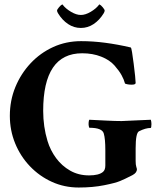

<svg xmlns="http://www.w3.org/2000/svg" viewBox="-20 -837 728 866"><path d="M335 8.8Q270.5 8.8 214.4 -16.6Q158.2 -42 115.2 -86.9Q72.3 -131.8 48.3 -190.4Q24.4 -249 24.4 -314.5Q24.4 -383.8 49.3 -444.3Q74.2 -504.9 118.2 -551.8Q162.1 -598.6 220.2 -625Q278.3 -651.4 345.7 -651.4Q399.4 -651.4 455.1 -644Q510.7 -636.7 569.3 -623Q572.3 -623 575.7 -601.1Q579.1 -579.1 583 -549.3Q586.9 -519.5 589.4 -494.6Q591.8 -469.7 591.8 -462.9Q591.8 -455.1 574.2 -455.1Q555.7 -455.1 543.9 -460Q539.1 -478.5 528.3 -498Q517.6 -517.6 496.1 -542Q474.6 -566.4 436.5 -581.5Q398.4 -596.7 350.6 -596.7Q174.8 -596.7 174.8 -336.9Q174.8 -265.6 194.3 -201.2Q207 -159.2 232.9 -124Q258.8 -88.9 296.4 -67.4Q334 -45.9 381.8 -45.9Q425.8 -45.9 444.3 -61.5Q455.1 -70.3 455.1 -90.8V-159.2Q455.1 -210.9 448.2 -234.4Q441.4 -260.7 383.8 -260.7Q381.8 -260.7 380.4 -268.6Q378.9 -276.4 379.9 -285.6Q380.9 -294.9 382.8 -296.9Q421.9 -294.9 460.9 -293Q500 -291 528.3 -291Q543 -291 660.2 -296.9Q663.1 -288.1 663.1 -277.3Q663.1 -259.8 659.2 -259.8Q636.7 -259.8 607.4 -245.1Q591.8 -238.3 591.8 -168V-111.3Q591.8 -93.8 594.7 -85Q597.7 -76.2 597.7 -74.2Q597.7 -57.6 577.1 -46.9Q541 -28.3 521.5 -20.5Q501 -11.7 449.7 -1.5Q398.4 8.8 335 8.8ZM344.7 -710.9Q313.5 -710.9 287.1 -728.5Q260.7 -746.1 242.2 -776.4Q237.3 -784.2 237.3 -789.1Q237.3 -793.9 246.1 -804.2Q254.9 -814.5 259.8 -816.4Q261.7 -818.4 263.7 -814.5Q276.4 -797.9 300.3 -783.7Q324.2 -769.5 344.7 -769.5Q365.2 -769.5 389.2 -783.7Q413.1 -797.9 425.8 -814.5Q427.7 -818.4 429.7 -816.4Q434.6 -814.5 443.4 -804.2Q452.1 -793.9 452.1 -789.1Q452.1 -784.2 447.3 -776.4Q428.7 -746.1 402.3 -728.5Q376 -710.9 344.7 -710.9Z"/></svg>

Font: Crimson Text Bold
Style: Bold
Weight: 700
Designer: Sebastian Kosch
Foundry: Sebastian Kosch
Version: Version 1.10 July 1, 2025